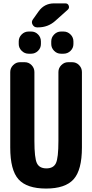

<svg xmlns="http://www.w3.org/2000/svg" viewBox="-20 -1095 540 1125"><path d="M336.9 -780.3Q313.5 -780.3 296.9 -797.4Q280.3 -814.5 280.3 -836.9V-852.5Q280.3 -876 297.4 -893.1Q314.5 -910.2 336.9 -910.2H352.5Q376 -910.2 393.1 -893.1Q410.2 -876 410.2 -852.5V-836.9Q410.2 -813.5 393.1 -796.9Q376 -780.3 352.5 -780.3ZM147.5 -910.2H163.1Q186.5 -910.2 203.1 -893.1Q219.7 -876 219.7 -852.5V-836.9Q219.7 -813.5 202.6 -796.9Q185.5 -780.3 163.1 -780.3H147.5Q124 -780.3 106.9 -797.4Q89.8 -814.5 89.8 -836.9V-852.5Q89.8 -876 106.9 -893.1Q124 -910.2 147.5 -910.2ZM377 -1038.1 302.7 -971.7Q260.7 -934.6 203.1 -934.6H197.3Q179.7 -934.6 170.9 -950.7Q162.1 -966.8 172.9 -981.4L207 -1029.3Q240.2 -1075.2 296.9 -1075.2H363.3Q377.9 -1075.2 382.8 -1061.5Q387.7 -1047.9 377 -1038.1ZM403.3 -730.5Q426.8 -730.5 443.4 -713.4Q460 -696.3 460 -672.9V-230.5Q460 -98.6 411.1 -44.4Q362.3 9.8 250 9.8Q137.7 9.8 88.9 -43.9Q40 -97.7 40 -230.5V-672.9Q40 -696.3 57.1 -713.4Q74.2 -730.5 96.7 -730.5H125Q148.4 -730.5 165 -713.4Q181.6 -696.3 181.6 -672.9V-269.5Q181.6 -168.9 196.3 -138.7Q210.9 -108.4 252 -108.4Q293 -108.4 307.6 -138.7Q322.3 -168.9 322.3 -269.5V-672.9Q322.3 -696.3 339.4 -713.4Q356.4 -730.5 378.9 -730.5Z"/></svg>

Font: Rounded Mgen+ 2m bold
Style: Bold
Weight: 700
Designer: [Source Han Sans]
Ryoko NISHIZUKA  (kana & ideographs); Paul D. Hunt (Latin, Greek & Cyrillic); Wenlong ZHANG  (bopomofo
Version: Version 1.059.20150602